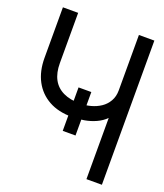

<svg xmlns="http://www.w3.org/2000/svg" viewBox="-131 -788 750 876"><g transform="rotate(20 244.5 -350.0)"><path d="M215 -381V-170H277V-381ZM467 -700H392V-431Q392 -401 379 -378.5Q366 -356 345 -342Q324 -328 298 -321Q272 -314 246 -314Q198 -314 164.5 -330Q131 -346 114 -377.5Q97 -409 97 -456V-700H23V-455Q23 -390 48 -343Q73 -296 119.5 -270Q166 -244 232 -244Q261 -244 290.5 -249Q320 -254 346.5 -266Q373 -278 392 -297V0H467Z"/></g></svg>

Font: Advent Pro Medium
Style: Regular
Weight: 500
Designer: VivaRado, Andreas Kalpakidis
Foundry: VivaRado, Andreas Kalpakidis
Version: Version 3.000